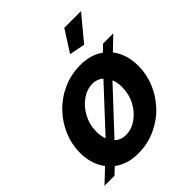

<svg xmlns="http://www.w3.org/2000/svg" viewBox="-218 -863 1006 1006"><g transform="rotate(-45 285.0 -360.0)"><path d="M431 -594 344 -611 420 -730H544ZM227 10Q186 10 153 -1Q120 -12 95 -31L58 4H-16L59 -67Q15 -125 15 -208Q15 -271 39.5 -329Q64 -387 108 -433Q152 -479 212 -506Q272 -533 343 -533Q382 -533 414.5 -523Q447 -513 471 -495L505 -528H581L509 -459Q554 -400 554 -314Q554 -253 530 -195Q506 -137 462 -90.5Q418 -44 358 -17Q298 10 227 10ZM154 -225Q154 -193 164 -168L377 -397Q352 -419 318 -419Q277 -419 239.5 -393Q202 -367 178 -322.5Q154 -278 154 -225ZM251 -104Q293 -104 330.5 -130Q368 -156 391.5 -200Q415 -244 415 -298Q415 -331 404 -357L190 -128Q215 -104 251 -104Z"/></g></svg>

Font: Raleway
Style: Bold Italic
Weight: 700
Italic angle: -12°
Designer: Matt McInerney, Pablo Impallari, Rodrigo Fuenzalida
Foundry: Matt McInerney, Pablo Impallari, Rodrigo Fuenzalida
Version: Version 4.101;RELEASE